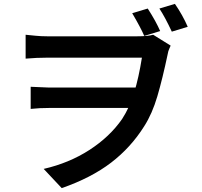

<svg xmlns="http://www.w3.org/2000/svg" viewBox="-20 -885 1040 989"><path d="M805 -725 723 -700Q705 -742 661 -817L741 -841Q784 -774 805 -725ZM947 -747 865 -722Q830 -797 801 -841L881 -865Q921 -807 947 -747ZM162 -701Q191 -698 223 -698H276H360H459H557H639H687Q742 -698 769 -706L859 -650Q858 -647 852 -634Q846 -621 844 -607Q817 -479 790.5 -389Q764 -299 723 -235Q654 -125 552 -47Q450 31 298 84L205 -15Q336 -45 440.5 -112.5Q545 -180 609 -272Q648 -332 671.5 -409.5Q695 -487 711 -588H659H573H469H365H278H224Q170 -588 112 -583V-706ZM654 -329H569H472H376H293H237Q182 -329 138 -324V-438L185 -436Q219 -434 233 -434H291H378H478H577H662H717L710 -329Z"/></svg>

Font: Merged Yaku Han JP SemiBold
Style: Regular
Weight: 600
Designer: Ryoko NISHIZUKA 西塚涼子 (kana, bopomofo & ideographs); Paul D. Hunt (Latin, Greek & Cyrillic); Sandoll Communications 산돌커뮤니
Foundry: Adobe
Version: Version 2.004